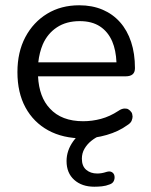

<svg xmlns="http://www.w3.org/2000/svg" viewBox="-20 -515 572 727"><path d="M295 9Q218 9 162.5 -21.5Q107 -52 76.5 -108Q46 -164 46 -242Q46 -318 76 -374.5Q106 -431 158.5 -463Q211 -495 280 -495Q329 -495 368 -478.5Q407 -462 434.5 -431Q462 -400 476.5 -356Q491 -312 491 -257Q491 -241 482 -233.5Q473 -226 456 -226H124Q128 -147 169 -104Q213 -56 295 -56Q329 -56 362.5 -65Q396 -74 428 -95Q441 -104 452 -104Q453 -104 459 -103.5Q465 -103 472 -96.5Q479 -90 480.5 -83.5Q482 -77 482 -74Q482 -67 478.5 -58Q475 -49 462 -41Q429 -17 384 -4Q339 9 295 9ZM405 -358Q389 -395 358.5 -415Q328 -435 282 -435Q231 -435 195.5 -411.5Q160 -388 142 -347Q129 -316 125 -279H421Q419 -325 405 -358ZM337 192Q290 192 261 166Q232 140 232 95Q232 55 257.5 19.5Q283 -16 327 -36L356 0Q341 6 325.5 18.5Q310 31 300 48Q290 65 290 86Q290 114 306.5 128Q323 142 348 142Q357 142 365.5 140.5Q374 139 383 136Q396 132 404 137Q412 142 413.5 151.5Q415 161 411 170Q407 179 396 183Q381 189 366 190.5Q351 192 337 192Z"/></svg>

Font: Nunito
Style: Regular
Weight: 400
Designer: Vernon Adams
Foundry: Vernon Adams
Version: Version 3.602